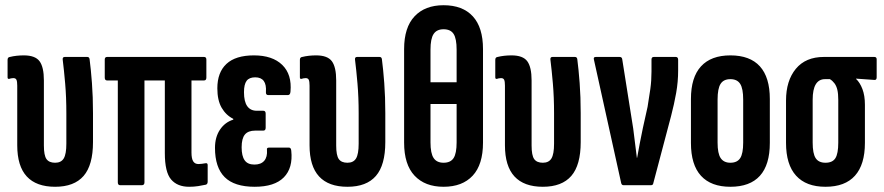

<svg xmlns="http://www.w3.org/2000/svg" viewBox="-20 -709 3385 735"><path d="M191 6Q119 6 82.5 -33.5Q46 -73 46 -153V-381Q46 -397 43 -403.5Q40 -410 31 -410Q26 -410 22 -409Q18 -408 15 -407Q9 -406 9 -413V-480Q9 -490 18 -491Q30 -494 43.5 -495.5Q57 -497 71 -497Q115 -497 131.5 -474.5Q148 -452 148 -401V-152Q148 -114 158 -100Q168 -86 191 -86Q214 -86 224 -102.5Q234 -119 234 -159V-275Q234 -337 229.5 -389Q225 -441 220 -481Q219 -491 228 -491H314Q322 -491 323 -482Q328 -444 332 -391Q336 -338 336 -276V-165Q336 -77 300 -35.5Q264 6 191 6Z M704 6Q659 6 635 -22Q611 -50 611 -123V-401H533V-11Q533 0 523 0H440Q431 0 431 -11V-401H390Q381 -401 381 -412V-481Q381 -491 390 -491H761Q770 -491 770 -481V-412Q770 -401 761 -401H713V-125Q713 -102 719.5 -91.5Q726 -81 740 -81Q747 -81 753 -82Q759 -83 766 -84Q775 -86 775 -77V-14Q775 -4 768 -2Q755 1 738.5 3.5Q722 6 704 6Z M955 6Q877 6 840 -31Q803 -68 803 -143Q803 -184 822 -212.5Q841 -241 873 -251V-254Q845 -268 828.5 -296.5Q812 -325 812 -371Q812 -432 847 -464.5Q882 -497 952 -497Q1023 -497 1060.5 -460.5Q1098 -424 1092 -358Q1091 -345 1082 -345H1007Q997 -345 998 -357Q1002 -413 957 -413Q934 -413 924 -399.5Q914 -386 914 -356Q914 -320 926.5 -302.5Q939 -285 963 -285H988Q997 -285 997 -274V-220Q997 -209 988 -209H957Q930 -209 917.5 -194Q905 -179 905 -145Q905 -112 916.5 -95.5Q928 -79 954 -79Q979 -79 991.5 -93.5Q1004 -108 1002 -135Q1000 -144 1010 -144H1086Q1094 -144 1095 -132Q1102 -66 1066.5 -30Q1031 6 955 6Z M1310 6Q1238 6 1201.5 -33.5Q1165 -73 1165 -153V-381Q1165 -397 1162 -403.5Q1159 -410 1150 -410Q1145 -410 1141 -409Q1137 -408 1134 -407Q1128 -406 1128 -413V-480Q1128 -490 1137 -491Q1149 -494 1162.5 -495.5Q1176 -497 1190 -497Q1234 -497 1250.5 -474.5Q1267 -452 1267 -401V-152Q1267 -114 1277 -100Q1287 -86 1310 -86Q1333 -86 1343 -102.5Q1353 -119 1353 -159V-275Q1353 -337 1348.5 -389Q1344 -441 1339 -481Q1338 -491 1347 -491H1433Q1441 -491 1442 -482Q1447 -444 1451 -391Q1455 -338 1455 -276V-165Q1455 -77 1419 -35.5Q1383 6 1310 6Z M1678 -689Q1751 -689 1790 -646.5Q1829 -604 1829 -521V-163Q1829 -79 1789.5 -36.5Q1750 6 1678 6Q1607 6 1567 -36.5Q1527 -79 1527 -163V-521Q1527 -604 1567 -646.5Q1607 -689 1678 -689ZM1678 -597Q1652 -597 1640 -579Q1628 -561 1628 -519V-394H1728V-519Q1728 -561 1716.5 -579Q1705 -597 1678 -597ZM1678 -86Q1705 -86 1716.5 -104Q1728 -122 1728 -164V-311H1628V-164Q1628 -122 1640 -104Q1652 -86 1678 -86Z M2058 6Q1986 6 1949.5 -33.5Q1913 -73 1913 -153V-381Q1913 -397 1910 -403.5Q1907 -410 1898 -410Q1893 -410 1889 -409Q1885 -408 1882 -407Q1876 -406 1876 -413V-480Q1876 -490 1885 -491Q1897 -494 1910.5 -495.5Q1924 -497 1938 -497Q1982 -497 1998.5 -474.5Q2015 -452 2015 -401V-152Q2015 -114 2025 -100Q2035 -86 2058 -86Q2081 -86 2091 -102.5Q2101 -119 2101 -159V-275Q2101 -337 2096.5 -389Q2092 -441 2087 -481Q2086 -491 2095 -491H2181Q2189 -491 2190 -482Q2195 -444 2199 -391Q2203 -338 2203 -276V-165Q2203 -77 2167 -35.5Q2131 6 2058 6Z M2367 0Q2360 0 2358 -8L2254 -479Q2250 -491 2261 -491H2352Q2361 -491 2362 -482L2404 -217Q2407 -189 2411 -161Q2415 -133 2418 -105H2419Q2424 -134 2429.5 -162Q2435 -190 2441 -219L2459 -300Q2465 -336 2469.5 -368Q2474 -400 2474 -435V-481Q2474 -491 2483 -491H2567Q2576 -491 2576 -480V-439Q2576 -396 2568.5 -353.5Q2561 -311 2549 -265L2481 -8Q2480 0 2472 0Z M2776 6Q2702 6 2663.5 -36Q2625 -78 2625 -162V-330Q2625 -413 2663.5 -455Q2702 -497 2776 -497Q2851 -497 2889 -455Q2927 -413 2927 -330V-162Q2927 -78 2889 -36Q2851 6 2776 6ZM2776 -86Q2802 -86 2813.5 -103.5Q2825 -121 2825 -163V-328Q2825 -370 2813.5 -388Q2802 -406 2776 -406Q2750 -406 2738.5 -388Q2727 -370 2727 -328V-163Q2727 -121 2739 -103.5Q2751 -86 2776 -86Z M3140 6Q3066 6 3027.5 -36.5Q2989 -79 2989 -162V-324Q2989 -400 3026.5 -445.5Q3064 -491 3134 -491H3327Q3336 -491 3336 -482V-413Q3336 -402 3327 -403L3257 -408V-407Q3272 -393 3281.5 -368Q3291 -343 3291 -308V-162Q3291 -79 3253 -36.5Q3215 6 3140 6ZM3140 -86Q3167 -86 3178 -103.5Q3189 -121 3189 -163V-327Q3189 -350 3185.5 -365Q3182 -380 3174.5 -390Q3167 -400 3157 -406H3138Q3115 -406 3103 -386.5Q3091 -367 3091 -327V-163Q3091 -121 3102.5 -103.5Q3114 -86 3140 -86Z"/></svg>

Font: Sofia Sans Extra Condensed
Style: Bold
Weight: 700
Designer: Botio Nikoltchev, Ani Petrova
Foundry: lettersoup
Version: Version 4.101